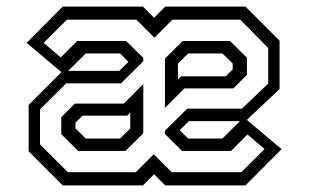

<svg xmlns="http://www.w3.org/2000/svg" viewBox="-20 -560 935 580"><path d="M169.5 0 66.5 -103V-243L169.5 -346H340.5L373.5 -378.5V-368L342.5 -398.5H239L174.5 -334.5L60.5 -430.5L169.5 -540H412L445.5 -506.5L479 -540H721.5L824.5 -437V-291L721.5 -194H550.5L517.5 -161.5V-172L548.5 -141.5H652L716.5 -205.5L830.5 -109.5L721.5 0H479L445.5 -33.5L412 0ZM185 -39.8H390.2L444.5 -94L498.8 -39.8H709L779.2 -109.8L727.5 -153.8L677.8 -104H530L478.2 -155.2V-165L545.5 -231.8H711L790.2 -307.5V-415.2L706 -500.5H500.8L446.5 -446.2L392.2 -500.5H182L111.8 -430.5L163.5 -386.5L213.2 -436.2H361L412.8 -385V-375L345.5 -308.2H180L100.8 -229.5V-123.8ZM216.2 -104 165 -154.8V-206L206 -247H353.8L412.8 -306V-157.2L359 -104ZM478.2 -234V-383L532 -436.2H674.8L726 -385.5V-334L685 -293H537.2ZM239 -141.5H342.5L373.5 -172V-220L364 -210.5H229L208 -189.5V-172ZM517.5 -320 527 -329.5H662L683 -350.5V-368L652 -398.5H548.5L517.5 -368Z"/></svg>

Font: Tourney Thin
Style: Regular
Weight: 100
Designer: Tyler Finck
Foundry: Etcetera Type Co
Version: Version 1.015